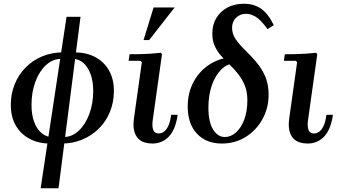

<svg xmlns="http://www.w3.org/2000/svg" viewBox="-20 -760 1806 1030"><path d="M149 -197Q149 -144 163.5 -105.5Q178 -67 203 -46Q228 -25 258 -25L248 10Q186 10 138.5 -15.5Q91 -41 64.5 -87Q38 -133 38 -197Q38 -257 59 -308.5Q80 -360 117.5 -398Q155 -436 206 -457.5Q257 -479 317 -479L307 -444Q263 -444 227 -411Q191 -378 170 -322Q149 -266 149 -197ZM480 -272Q480 -325 465.5 -363.5Q451 -402 426.5 -423Q402 -444 371 -444L381 -479Q443 -479 490.5 -454Q538 -429 564.5 -382.5Q591 -336 591 -273Q591 -212 570 -160.5Q549 -109 511 -71Q473 -33 422 -11.5Q371 10 312 10L322 -25Q366 -25 402 -58.5Q438 -92 459 -148Q480 -204 480 -272ZM198 250 337 -670H412L294 250Z M898 -144H933Q922 -66 886.5 -28Q851 10 797 10Q776 10 755.5 4Q735 -2 720.5 -17.5Q706 -33 699.5 -59.5Q693 -86 699 -128L741 -427L733 -434H670L675 -469Q701 -469 730.5 -469.5Q760 -470 789 -472Q818 -474 843 -477L849 -469L799 -113Q795 -80 802.5 -62Q810 -44 832 -44Q845 -44 858 -52.5Q871 -61 882 -82.5Q893 -104 898 -144ZM917 -720 780 -545H750L804 -720Z M1225 -611Q1225 -578 1244.5 -549.5Q1264 -521 1293.5 -492.5Q1323 -464 1352.5 -430Q1382 -396 1401.5 -353Q1421 -310 1421 -252Q1421 -180 1387.5 -120Q1354 -60 1297.5 -25Q1241 10 1170 10Q1086 10 1036.5 -43Q987 -96 987 -188Q987 -265 1021 -325.5Q1055 -386 1114.5 -420.5Q1174 -455 1252 -455L1242 -420Q1201 -420 1168 -388Q1135 -356 1116.5 -302.5Q1098 -249 1098 -183Q1098 -106 1123 -65.5Q1148 -25 1186 -25Q1219 -25 1246.5 -50Q1274 -75 1290.5 -119Q1307 -163 1307 -222Q1307 -268 1293 -302Q1279 -336 1258 -362.5Q1237 -389 1213 -412Q1189 -435 1167.5 -459Q1146 -483 1132.5 -512Q1119 -541 1119 -580Q1119 -628 1140.5 -663.5Q1162 -699 1200 -719.5Q1238 -740 1289 -740Q1339 -740 1377.5 -715.5Q1416 -691 1449 -625L1415 -604Q1378 -655 1351 -670.5Q1324 -686 1301 -686Q1268 -686 1246.5 -665Q1225 -644 1225 -611Z M1731 -144H1766Q1755 -66 1719.5 -28Q1684 10 1630 10Q1609 10 1588.5 4Q1568 -2 1553.5 -17.5Q1539 -33 1532.5 -59.5Q1526 -86 1532 -128L1574 -427L1566 -434H1503L1508 -469Q1534 -469 1563.5 -469.5Q1593 -470 1622 -472Q1651 -474 1676 -477L1682 -469L1632 -113Q1628 -80 1635.5 -62Q1643 -44 1665 -44Q1678 -44 1691 -52.5Q1704 -61 1715 -82.5Q1726 -104 1731 -144Z"/></svg>

Font: Brygada 1918 SemiBold
Style: Italic
Weight: 600
Italic angle: -8°
Designer: Mateusz Machalski | Borys Kosmynka | Przemek Hoffer
Foundry: NIEPODLEGLA 2018
Version: Version 3.006